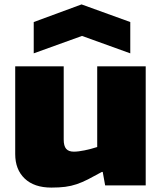

<svg xmlns="http://www.w3.org/2000/svg" viewBox="-20 -841 734 871"><path d="M133 -741 350 -821 571 -741V-599L352 -678L133 -599ZM213 10Q135 10 92 -31Q49 -72 49 -142V-540H269V-208Q269 -179 280 -166Q291 -153 315 -153Q335 -153 364 -159Q393 -165 421 -174V-540H641V0H457L446 -61H442Q406 -41 379.5 -27.5Q353 -14 328 -5.5Q303 3 276 6.5Q249 10 213 10Z"/></svg>

Font: Encode Sans Normal
Style: Black
Weight: 900
Designer: Pablo Impallari, Andres Torresi
Foundry: Pablo Impallari, Andres Torresi
Version: Version 1.000; ttfautohint (v1.00) -l 8 -r 50 -G 200 -x 14 -